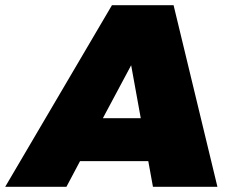

<svg xmlns="http://www.w3.org/2000/svg" viewBox="-85 -720 903 740"><path d="M753 0H504.5L486.5 -99H223.5L171 0H-65L346.5 -700H584ZM457.5 -264.5 420.5 -468.5 311.5 -264.5Z"/></svg>

Font: Argentum Sans Black
Style: Italic
Weight: 900
Italic angle: -11°
Designer: Julieta Ulanovsky (font), Cristiano Sobral (main changes and remaster)
Foundry: Julieta Ulanovsky (font), Cristiano Sobral (main changes and remaster)
Version: Version 2.007;June 15, 2022;FontCreator 14.0.0.2814 64-bit; 